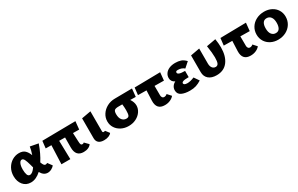

<svg xmlns="http://www.w3.org/2000/svg" viewBox="162 -1562 4175 2692"><g transform="rotate(-30 2249.5 -216.0)"><path d="M596 -47Q580 -26 549.5 -9Q519 8 486 8Q420 8 379 -66Q298 8 214 8Q136 8 90 -48Q44 -104 44 -190Q44 -261 75.5 -316.5Q107 -372 158.5 -403Q210 -434 269 -434Q329 -434 363 -403Q397 -372 418 -315Q444 -389 449 -438L580 -413Q531 -273 465 -171Q477 -138 488.5 -122.5Q500 -107 516 -107Q527 -107 545 -116ZM343 -161 330 -209Q313 -272 297.5 -303.5Q282 -335 259 -335Q234 -335 218 -300.5Q202 -266 202 -208Q202 -156 213.5 -123.5Q225 -91 253 -91Q296 -91 343 -161Z M1192 -47Q1177 -22 1144 -7Q1111 8 1068 8Q940 8 940 -138L941 -300L846 -301L853 0H709L721 -302L629 -303L642 -419L1181 -426L1168 -297L1068 -298L1074 -163Q1075 -122 1082 -109Q1089 -96 1107 -96Q1122 -96 1132 -108Z M1282 -92V-413L1432 -440V-116Q1433 -96 1449 -96Q1455 -96 1462.5 -98Q1470 -100 1473 -101L1520 -40Q1505 -18 1472.5 -5Q1440 8 1398 8Q1341 8 1311.5 -17.5Q1282 -43 1282 -92Z M2084 -297Q2024 -299 1995 -299Q2033 -243 2033 -189Q2033 -138 2002.5 -92.5Q1972 -47 1918 -19.5Q1864 8 1797 8Q1731 8 1678 -19.5Q1625 -47 1595.5 -93.5Q1566 -140 1566 -197Q1566 -258 1599.5 -309.5Q1633 -361 1690.5 -392Q1748 -423 1819 -423L2097 -426ZM1868 -301H1807Q1758 -301 1741 -285.5Q1724 -270 1724 -224Q1724 -163 1751 -130.5Q1778 -98 1820 -98Q1854 -98 1864 -121.5Q1874 -145 1874 -204Q1874 -251 1868 -301Z M2540 -297 2389 -299 2390 -163Q2390 -161 2390 -143.5Q2390 -126 2400 -111Q2410 -96 2431 -96Q2443 -96 2456 -101.5Q2469 -107 2478 -116L2532 -56Q2510 -28 2470.5 -10Q2431 8 2382 8Q2248 8 2253 -138L2260 -301L2123 -303L2136 -419L2553 -426Z M2976 -48Q2930 -19 2888 -5.5Q2846 8 2788 8Q2707 8 2655 -17Q2603 -42 2603 -101Q2603 -137 2621.5 -164.5Q2640 -192 2673 -208Q2615 -235 2615 -295Q2615 -334 2637.5 -366Q2660 -398 2701.5 -416Q2743 -434 2799 -434Q2849 -434 2888.5 -421Q2928 -408 2967 -367L2885 -294Q2844 -330 2782 -330Q2763 -330 2755.5 -324Q2748 -318 2748 -306Q2748 -287 2775 -277Q2802 -267 2865 -267V-166Q2799 -166 2774.5 -157Q2750 -148 2750 -131Q2750 -118 2764.5 -109.5Q2779 -101 2809 -101Q2857 -101 2921 -128Z M3046 -143V-413L3193 -440V-197Q3193 -152 3213 -126Q3233 -100 3266 -100Q3296 -100 3309.5 -127.5Q3323 -155 3323 -222Q3323 -295 3304 -413L3454 -440Q3466 -365 3466 -302Q3466 -159 3402.5 -75.5Q3339 8 3221 8Q3139 8 3092.5 -32Q3046 -72 3046 -143Z M3929 -297 3778 -299 3779 -163Q3779 -161 3779 -143.5Q3779 -126 3789 -111Q3799 -96 3820 -96Q3832 -96 3845 -101.5Q3858 -107 3867 -116L3921 -56Q3899 -28 3859.5 -10Q3820 8 3771 8Q3637 8 3642 -138L3649 -301L3512 -303L3525 -419L3942 -426Z M3987 -205Q3987 -270 4019.5 -322Q4052 -374 4109.5 -403.5Q4167 -433 4238 -433Q4303 -433 4355.5 -406Q4408 -379 4437.5 -331Q4467 -283 4467 -222Q4467 -157 4434.5 -104.5Q4402 -52 4345 -22Q4288 8 4217 8Q4151 8 4098.5 -19.5Q4046 -47 4016.5 -95.5Q3987 -144 3987 -205ZM4315 -209Q4315 -271 4290 -303.5Q4265 -336 4223 -336Q4181 -336 4161 -304.5Q4141 -273 4141 -217Q4141 -154 4166.5 -121.5Q4192 -89 4234 -89Q4276 -89 4295.5 -121.5Q4315 -154 4315 -209Z"/></g></svg>

Font: Ysabeau Ultrabold
Style: Regular
Weight: 800
Designer: Christian Thalmann (Catharsis Fonts)
Version: Version 0.003